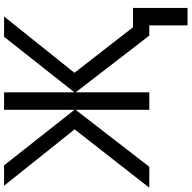

<svg xmlns="http://www.w3.org/2000/svg" viewBox="-19 -735 942 944"><g transform="rotate(-90 452.0 -263.0)"><path d="M843 -714 566 -368 790 -80H885V188H799V0H749L470 -362V0H384V-362L104 0H1L288 -367L11 -714H111L384 -368V-714H470V-368L743 -714Z"/></g></svg>

Font: RS Noto Sans
Style: Regular
Weight: 400
Designer: Monotype Design Team
Foundry: Monotype Imaging Inc.
Version: Version 3.10